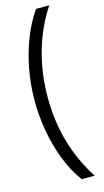

<svg xmlns="http://www.w3.org/2000/svg" viewBox="-154 -846 615 1137"><g transform="rotate(-15 153.0 -278.0)"><path d="M47 -274Q47 -372 64.5 -467Q82 -562 115.5 -647.5Q149 -733 196 -800H277Q203 -688 165 -555Q127 -422 127 -275Q127 -127 165 2.5Q203 132 276 244H196Q145 174 112 87.5Q79 1 63 -92Q47 -185 47 -274Z"/></g></svg>

Font: Noto Sans Malayalam ExtraCondensed
Style: Regular
Weight: 400
Width: 2
Designer: Jelle Bosma - Monotype Design Team
Foundry: Monotype Imaging Inc.
Version: Version 2.104; ttfautohint (v1.8.4.7-5d5b)